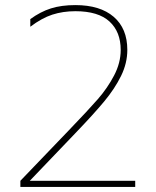

<svg xmlns="http://www.w3.org/2000/svg" viewBox="-20 -734 611 754"><path d="M60 0V-24L251 -223Q327 -302 364.5 -345Q402 -388 428 -437.5Q454 -487 454 -538Q454 -609 410 -649.5Q366 -690 276 -690Q227 -690 185.5 -676.5Q144 -663 99 -629V-659Q139 -688 180 -701Q221 -714 276 -714Q373 -714 426.5 -668Q480 -622 480 -538Q480 -486 455.5 -436Q431 -386 389.5 -336Q348 -286 275 -210L97 -24H511V0Z"/></svg>

Font: Prompt Thin
Style: Regular
Weight: 100
Designer: Katatrad Team
Foundry: CadsonDemak
Version: Version 1.030